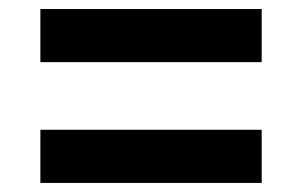

<svg xmlns="http://www.w3.org/2000/svg" viewBox="-20 -543 672 427"><path d="M69.8 -404.8V-522.9H562V-404.8ZM69.8 -136.2V-254.4H562V-136.2Z"/></svg>

Font: Goblin
Style: Regular
Weight: 400
Designer: Riccardo De Franceschi
Foundry: Sorkin Type Co.
Version: Version 1.001